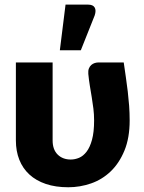

<svg xmlns="http://www.w3.org/2000/svg" viewBox="-20 -782 606 810"><path d="M502 -518.5Q506.5 -486.5 511 -456.2Q515.5 -426 519 -396Q522.5 -366 524.8 -335.8Q527 -305.5 527 -274Q527 -200 505 -146.8Q483 -93.5 447 -59Q411 -24.5 364.2 -8.2Q317.5 8 268 8Q214.5 8 173.2 -6Q132 -20 104 -45.8Q76 -71.5 61.5 -108Q47 -144.5 47 -189.5V-518.5H202V-189.5Q202 -151 223.2 -130Q244.5 -109 278.5 -109Q296 -109 313.5 -116.2Q331 -123.5 345.2 -142Q359.5 -160.5 368.2 -192.5Q377 -224.5 377 -274Q377 -299.5 374 -323.8Q371 -348 367 -372Q363 -396 359 -420.5Q355 -445 352.5 -470.5Q351.5 -484 355 -493Q358.5 -502 365 -507.8Q371.5 -513.5 379.5 -516Q387.5 -518.5 395 -518.5ZM232.5 -570 256.5 -762.5H351.5Q372.5 -762.5 379.5 -750.2Q386.5 -738 379.5 -717L321 -570Z"/></svg>

Font: Lato 2
Style: Regular
Weight: 900
Designer: Lukasz Dziedzic with Adam Twardoch and Botio Nikoltchev
Foundry: tyPoland Lukasz Dziedzic
Version: Version 2.015; 2015-08-06; http://www.latofonts.com/